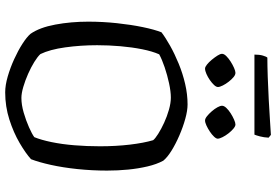

<svg xmlns="http://www.w3.org/2000/svg" viewBox="-186 -904 1089 758"><g transform="rotate(90 359.0 -524.5)"><path d="M344 0Q316 0 281.5 -10Q247 -20 213 -35.5Q179 -51 152.5 -68Q126 -85 113 -100Q88 -136 76.5 -198Q65 -260 65 -328Q65 -385 71 -441Q77 -497 86.5 -543Q96 -589 107 -617Q128 -633 160 -651Q192 -669 231 -685Q270 -701 311 -710.5Q352 -720 392 -720Q416 -720 448.5 -711Q481 -702 514.5 -687.5Q548 -673 574.5 -656.5Q601 -640 614 -624Q628 -598 636.5 -562Q645 -526 649 -485.5Q653 -445 653 -402Q653 -343 647 -285.5Q641 -228 630.5 -180.5Q620 -133 608 -102Q585 -81 544 -57Q503 -33 451.5 -16.5Q400 0 344 0ZM366 -64Q393 -64 424 -73Q455 -82 482 -94Q509 -106 521 -115Q532 -142 540.5 -183Q549 -224 553 -273Q557 -322 557 -374Q557 -437 550.5 -492Q544 -547 533 -584Q527 -592 508 -604Q489 -616 464 -627.5Q439 -639 412.5 -646.5Q386 -654 365 -654Q341 -654 308.5 -647Q276 -640 245 -629.5Q214 -619 194 -608Q182 -581 174 -541Q166 -501 162 -455Q158 -409 158 -363Q158 -298 166.5 -237Q175 -176 193 -139Q203 -128 224 -115Q245 -102 271 -90.5Q297 -79 322.5 -71.5Q348 -64 366 -64ZM455 -789Q448 -789 438.5 -796.5Q429 -804 419 -815.5Q409 -827 403 -838Q397 -849 397 -856Q397 -864 405.5 -873Q414 -882 426.5 -890Q439 -898 451.5 -903.5Q464 -909 471 -909Q478 -909 487.5 -901Q497 -893 506 -881.5Q515 -870 521 -858Q527 -846 527 -839Q527 -833 519 -824.5Q511 -816 499 -808Q487 -800 475 -794.5Q463 -789 455 -789ZM250 -789Q244 -789 234.5 -796.5Q225 -804 215.5 -815.5Q206 -827 199 -838Q192 -849 192 -856Q192 -864 201 -873Q210 -882 222.5 -890Q235 -898 247.5 -903.5Q260 -909 267 -909Q275 -909 284 -901.5Q293 -894 302 -882.5Q311 -871 317 -859Q323 -847 323 -840Q323 -833 315 -824.5Q307 -816 295.5 -808Q284 -800 271.5 -794.5Q259 -789 250 -789ZM195 -984Q195 -1004 199 -1017.5Q203 -1031 207 -1035Q238 -1035 282.5 -1036.5Q327 -1038 373.5 -1040.5Q420 -1043 457.5 -1045.5Q495 -1048 512 -1049L523 -1040Q522 -1021 518 -1006Q514 -991 511 -984Z"/></g></svg>

Font: Texturina 12pt Light
Style: Regular
Weight: 300
Designer: Guillermo Torres Carreño
Foundry: Omnibus-Type
Version: Version 1.002